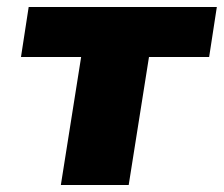

<svg xmlns="http://www.w3.org/2000/svg" viewBox="-20 -529 640 549"><path d="M154 0 212 -366H40L62 -509H600L578 -366H406L348 0Z"/></svg>

Font: Nunito Sans 6pt Black
Style: Italic
Weight: 900
Italic angle: -9°
Version: Version 3.101;gftools[0.9.27]